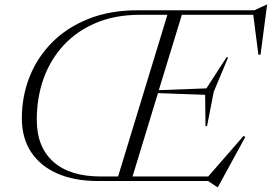

<svg xmlns="http://www.w3.org/2000/svg" viewBox="-20 -758 1138 804"><path d="M847 -230H840.5L839 -361L641.5 -368L535 -19H852L1000 -189L1007 -184L892.5 25.5H889.5L851.5 0H390Q292.5 0 221 -31Q149.5 -62 110.5 -120.8Q71.5 -179.5 71.5 -262.5Q71.5 -355 104 -436.8Q136.5 -518.5 198.8 -581Q261 -643.5 351 -679.2Q441 -715 556.5 -715H1045L1096 -738.5H1098.5L1071 -529H1062L1040.5 -696H741.5L645 -380.5L844.5 -388L928.5 -518H935.5L875 -373.5ZM401.5 -19H474.5L681 -696H566Q462.5 -696 382.2 -662.2Q302 -628.5 246.5 -568.5Q191 -508.5 162.5 -428.8Q134 -349 134 -256Q134 -142.5 203.2 -80.8Q272.5 -19 401.5 -19Z"/></svg>

Font: Newsreader Display Light
Style: Italic
Weight: 300
Italic angle: -17°
Designer: Hugues Gentile
Foundry: Production Type
Version: Version 1.001